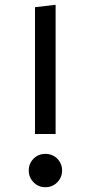

<svg xmlns="http://www.w3.org/2000/svg" viewBox="-20 -769 379 801"><path d="M212 -210H126V-739L212 -749ZM239 -58Q239 -29 219 -8.5Q199 12 169 12Q140 12 120 -8.5Q100 -29 100 -58Q100 -87 120 -107Q140 -127 169 -127Q199 -127 219 -107Q239 -87 239 -58Z"/></svg>

Font: Fira GO
Style: Regular
Weight: 400
Designer: Carrois Corporate
Foundry: Carrois Corporate GbR
Version: Version 0.300